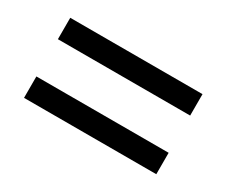

<svg xmlns="http://www.w3.org/2000/svg" viewBox="-59 -606 668 567"><g transform="rotate(30 275.5 -322.5)"><path d="M50 -459H501V-386H50ZM50 -259H501V-186H50Z"/></g></svg>

Font: binaryv115
Style: Book
Weight: 400
Designer: Jelle Bosma - Monotype Design Team
Foundry: Monotype Imaging Inc.
Version: Version 2.003